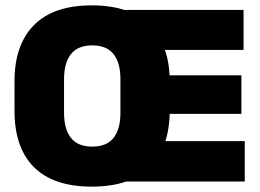

<svg xmlns="http://www.w3.org/2000/svg" viewBox="-20 -676 970 715"><path d="M321.5 19Q179.5 19 106.8 -53.2Q34 -125.5 34 -263.5V-373.5Q34 -509.5 106.8 -582.8Q179.5 -656 321.5 -656Q466.5 -656 539.2 -580.8Q612 -505.5 612 -373.5V-263.5Q612 -129.5 539.2 -55.2Q466.5 19 321.5 19ZM323.5 -130Q377 -130 402.8 -162.5Q428.5 -195 428.5 -256V-381Q428.5 -442 402.8 -474.5Q377 -507 323.5 -507Q270 -507 244.2 -474.5Q218.5 -442 218.5 -381V-256Q218.5 -195 244.2 -162.5Q270 -130 323.5 -130ZM891.5 0H421V-150.5H891.5ZM879 -252H532.5V-395.5H879ZM887 -490H421V-639H887Z"/></svg>

Font: Anek Kannada Medium ExtraBold
Style: Regular
Weight: 800
Version: Version 1.003